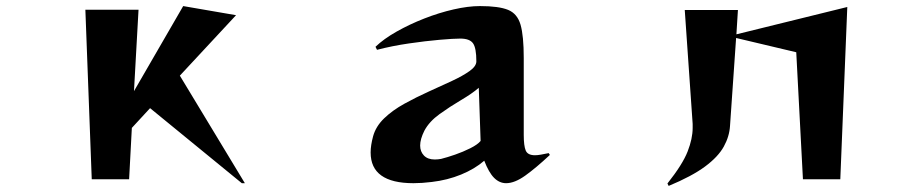

<svg xmlns="http://www.w3.org/2000/svg" viewBox="-20 -590 3040 632"><path d="M776 13 474 -234 414 -169 405 0H282L261 -558H436L421 -290L583 -570L757 -540L572 -341L786 13Z M1790 -80Q1744 -37 1709 -12Q1674 13 1646 13Q1624 13 1606.5 -4.5Q1589 -22 1574 -61Q1543 -34 1498 -15.5Q1453 3 1401 9Q1385 11 1370 12Q1355 13 1341 13Q1200 13 1200 -88Q1200 -100 1202 -113Q1204 -126 1208 -141Q1217 -174 1244.5 -200.5Q1272 -227 1311 -248.5Q1350 -270 1391 -288.5Q1432 -307 1467.5 -323.5Q1503 -340 1525.5 -356Q1548 -372 1548 -388Q1548 -432 1537 -447.5Q1526 -463 1495 -463Q1473 -463 1427 -459Q1381 -455 1326 -447Q1271 -439 1221 -426L1216 -436Q1243 -462 1285.5 -486Q1328 -510 1376.5 -529Q1425 -548 1473 -559Q1521 -570 1560 -570Q1622 -570 1652.5 -557.5Q1683 -545 1693.5 -508.5Q1704 -472 1704 -399V-146Q1704 -110 1710.5 -94.5Q1717 -79 1741 -79Q1749 -79 1760.5 -81Q1772 -83 1786 -86ZM1556 -301Q1534 -282 1497.5 -260.5Q1461 -239 1427 -214.5Q1393 -190 1377 -160Q1363 -132 1363 -111Q1363 -91 1375.5 -78Q1388 -65 1411 -65Q1416 -65 1421.5 -65.5Q1427 -66 1432 -67Q1452 -72 1478 -81Q1504 -90 1528 -102Q1552 -114 1562 -126Z M2623 0 2601 -418 2403 -465 2383 -176Q2381 -141 2362.5 -107.5Q2344 -74 2301 -42Q2258 -10 2181 22L2177 14Q2227 -49 2243.5 -91.5Q2260 -134 2260 -169V-182L2234 -557H2409L2404 -477L2769 -567L2746 0Z"/></svg>

Font: Reggae One
Style: Regular
Weight: 400
Designer: Fontworks Inc.
Foundry: Fontworks Inc.
Version: Version 1.100